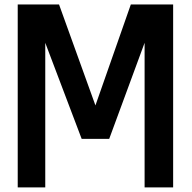

<svg xmlns="http://www.w3.org/2000/svg" viewBox="-20 -625 844 845"><path d="M616.4 199.8H742V-605.4H555.8L400 -161L239.8 -605.4H58V199.8H179.2V-436.6L339.4 -13.8H460.6L616.4 -436.6Z"/></svg>

Font: PleaseOptimize
Style: Demi-Bold
Weight: 600
Version: Version 001.000